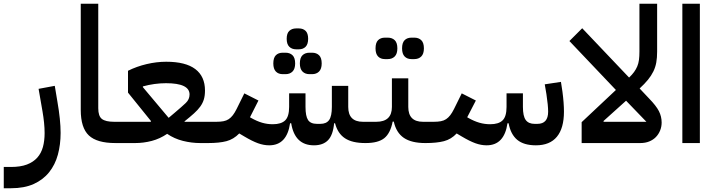

<svg xmlns="http://www.w3.org/2000/svg" viewBox="-80 -760 3807 1020"><path d="M-60 127H-22Q29 127 63 114Q97 101 118 77.5Q139 54 148 21Q157 -12 157 -53Q157 -80 154 -109Q151 -138 146 -167L125 -288L211 -304L225 -220Q242 -123 242 -54Q242 8 227.5 61.5Q213 115 181 155Q149 195 99 217.5Q49 240 -21 240H-60Z M533 0Q435 0 392 -40.5Q349 -81 349 -176V-740H442V-185Q442 -143 461.5 -128Q481 -113 526 -113H559V-24L534 0Z M535 -89 559 -113H721L722 -117L600 -268V-384Q646 -407 699 -419.5Q752 -432 803 -432Q906 -432 957.5 -393Q1009 -354 1009 -279Q1009 -252 1003 -232Q997 -212 984 -194Q971 -176 950.5 -157.5Q930 -139 900 -115L901 -113H1050V-24L1026 0H984Q938 0 892 -11.5Q846 -23 808 -49Q770 -23 726.5 -11.5Q683 0 638 0H535ZM679 -297 816 -134 848 -161Q887 -194 907 -213Q927 -232 927 -258Q927 -318 802 -318Q741 -318 679 -301Z M1026 -89 1050 -113H1070Q1091 -113 1107 -116Q1123 -119 1135 -127Q1147 -135 1157 -148Q1167 -161 1177 -181L1218 -264L1293 -226L1248 -137L1255 -133Q1285 -116 1312.5 -108Q1340 -100 1369 -100Q1414 -100 1435 -120.5Q1456 -141 1456 -192V-264H1543V-192Q1543 -143 1556.5 -122.5Q1570 -102 1604 -102H1622Q1654 -102 1668.5 -122.5Q1683 -143 1683 -192V-304H1770V-192Q1770 -113 1848 -113H1886V-24L1861 0Q1791 0 1752.5 -25.5Q1714 -51 1700 -105H1695Q1689 -42 1662.5 -15Q1636 12 1588 12Q1486 12 1467 -105H1461Q1444 12 1350 12Q1321 12 1290.5 1Q1260 -10 1218 -35L1191 -51Q1161 -20 1123 -10Q1085 0 1026 0ZM1564 -366Q1541 -366 1527 -380Q1513 -394 1513 -423Q1513 -453 1527 -466.5Q1541 -480 1564 -480H1578Q1601 -480 1615 -466.5Q1629 -453 1629 -423Q1629 -394 1615 -380Q1601 -366 1578 -366ZM1422 -366Q1399 -366 1385.5 -380Q1372 -394 1372 -423Q1372 -453 1385.5 -466.5Q1399 -480 1422 -480H1437Q1460 -480 1474 -466.5Q1488 -453 1488 -423Q1488 -394 1474 -380Q1460 -366 1437 -366ZM1493 -498Q1471 -498 1457 -511.5Q1443 -525 1443 -554Q1443 -583 1457 -596Q1471 -609 1493 -609H1508Q1530 -609 1543.5 -596Q1557 -583 1557 -554Q1557 -525 1543.5 -511.5Q1530 -498 1508 -498Z M1862 -89 1886 -113H1919Q2002 -113 2002 -192V-344H2089V-192Q2089 -113 2167 -113H2205V-24L2180 0Q2106 0 2065.5 -27.5Q2025 -55 2012 -114H2006Q1994 -52 1961.5 -26Q1929 0 1862 0ZM2106 -446Q2083 -446 2069.5 -460Q2056 -474 2056 -503Q2056 -533 2069.5 -546.5Q2083 -560 2106 -560H2121Q2144 -560 2158 -546.5Q2172 -533 2172 -503Q2172 -474 2158 -460Q2144 -446 2121 -446ZM1965 -446Q1942 -446 1928.5 -460Q1915 -474 1915 -503Q1915 -533 1928.5 -546.5Q1942 -560 1965 -560H1980Q2003 -560 2017 -546.5Q2031 -533 2031 -503Q2031 -474 2017 -460Q2003 -446 1980 -446Z M2181 -89 2205 -113H2225Q2246 -113 2262 -116Q2278 -119 2290 -127Q2302 -135 2312 -148Q2322 -161 2332 -181L2373 -264L2448 -226L2402 -137L2409 -133Q2439 -116 2467 -108Q2495 -100 2524 -100Q2569 -100 2590 -120.5Q2611 -141 2611 -192V-264H2698V-192Q2698 -143 2713 -122.5Q2728 -102 2760 -102H2775Q2832 -102 2832 -167Q2832 -199 2823 -259L2814 -312L2900 -325L2908 -273Q2912 -243 2914 -216Q2916 -189 2916 -167Q2916 -79 2878.5 -33.5Q2841 12 2767 12Q2703 12 2668 -17Q2633 -46 2622 -105H2616Q2599 12 2505 12Q2476 12 2445.5 1Q2415 -10 2373 -35L2346 -51Q2317 -20 2278.5 -10Q2240 0 2181 0Z M3010 -111 3192 -282 2945 -542 3013 -610 3262 -348Q3278 -363 3288.5 -377.5Q3299 -392 3305.5 -407.5Q3312 -423 3314.5 -442Q3317 -461 3317 -486V-740H3411V-486Q3411 -453 3406.5 -428Q3402 -403 3391 -380.5Q3380 -358 3362.5 -336.5Q3345 -315 3318 -290L3368 -237Q3406 -198 3420.5 -169.5Q3435 -141 3435 -109Q3435 -87 3427 -67Q3419 -47 3404.5 -32Q3390 -17 3369 -8.5Q3348 0 3321 0H3010ZM3246 -225 3126 -117 3127 -113H3354Z M3545 -740H3638V0H3545Z"/></svg>

Font: IBM Plex Sans Arabic Medium
Style: Regular
Weight: 500
Designer: Mike Abbink, Paul van der Laan, Pieter van Rosmalen, Wael Morcos, Khajak Apelian
Foundry: Bold Monday
Version: Version 1.1